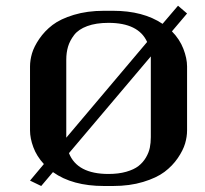

<svg xmlns="http://www.w3.org/2000/svg" viewBox="-20 -631 707 662"><path d="M83.5 -181.2V-401.9Q83.5 -423.3 90.3 -446.8Q97.2 -470.2 115.5 -497.1Q133.8 -523.9 161.1 -544.9Q188.5 -565.9 234.6 -579.8Q280.8 -593.8 338.4 -593.8H369.6Q473.6 -593.8 540.5 -548.8L593.8 -611.3L625 -584.5L572.8 -522.9Q599.6 -495.6 612.3 -462.6Q625 -429.7 625 -401.9V-181.2Q625 -159.7 618.2 -136.2Q611.3 -112.8 593 -85.9Q574.7 -59.1 547.1 -38.3Q519.5 -17.6 473.4 -3.7Q427.2 10.3 369.6 10.3H338.4Q229.5 10.3 162.6 -37.6L122.1 10.3L83.5 -8.3L131.3 -65.4Q106.4 -92.3 95 -123.3Q83.5 -154.3 83.5 -181.2ZM500 -436.5 217.8 -103Q246.1 -31.2 354 -31.2Q388.7 -31.2 415.3 -38.8Q441.9 -46.4 457.5 -58.6Q473.1 -70.8 483.2 -87.9Q493.2 -105 496.6 -121.8Q500 -138.7 500 -158.2ZM487.3 -486.3Q457.5 -552.2 354 -552.2Q311 -552.2 280.8 -541Q250.5 -529.8 235.6 -510.3Q220.7 -490.7 214.6 -470.2Q208.5 -449.7 208.5 -424.8V-156.2Z"/></svg>

Font: Resagnicto
Style: Bold
Weight: 700
Version: Version 0.9991